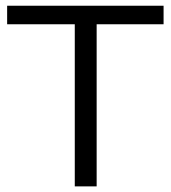

<svg xmlns="http://www.w3.org/2000/svg" viewBox="-20 -663 607 683"><path d="M323.8 0H246V-576.7H5.4V-642.6H561.9V-576.7H323.8Z"/></svg>

Font: Shan Wanhai
Style: Regular
Weight: 400
Designer: Khon Soe Zaw Thu
Foundry: Shan Unicode
Version: Version 1.00 June 3, 2017, initial release